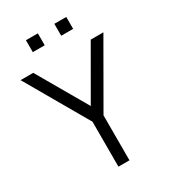

<svg xmlns="http://www.w3.org/2000/svg" viewBox="-216 -1011 989 1116"><g transform="rotate(-30 278.0 -452.5)"><path d="M315.3 0H241.3V-301.7L0 -720H85L278.3 -385.7L471 -720H556L315.3 -301.7ZM413.7 -825.3H333.7V-905.3H413.7ZM223 -825.3H143V-905.3H223Z"/></g></svg>

Font: Manrope Variable Light
Style: Regular
Weight: 200
Designer: Mikhail Sharanda
Foundry: Mikhail Sharanda
Version: Version 4.505